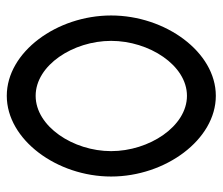

<svg xmlns="http://www.w3.org/2000/svg" viewBox="-64 -566 641 552"><g transform="rotate(-90 256.0 -289.5)"><path d="M98 -290C98 -399 169 -507 257 -507C345 -507 415 -399 415 -290C415 -181 345 -72 257 -72C169 -72 98 -181 98 -290ZM25 -290C25 -134 131 11 257 11C383 11 488 -134 488 -290C488 -446 383 -590 257 -590C131 -590 25 -446 25 -290Z"/></g></svg>

Font: Charger
Style: Regular
Weight: 400
Designer: Jasper
Foundry: Cannot Into Space Fonts
Version: Version 0.98